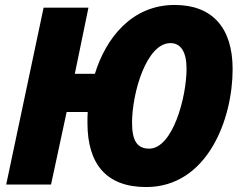

<svg xmlns="http://www.w3.org/2000/svg" viewBox="-20 -745 975 775"><path d="M570 10C816 10 919 -262 919 -466C919 -634 836 -725 685 -725C511 -725 407 -590 363 -447H282L337 -714H156L5 0H186L249 -293H334C333 -278 333 -264 333 -249C333 -82 410 10 570 10ZM582 -145C536 -145 513 -174 513 -249C513 -370 571 -571 668 -571C710 -571 733 -535 733 -468C733 -352 677 -145 582 -145Z"/></svg>

Font: Noto Sans UI SemiCondensed Black
Style: Italic
Weight: 900
Width: 4
Italic angle: -372°
Designer: Monotype Design Team
Foundry: Monotype Imaging Inc.
Version: Version 1.901